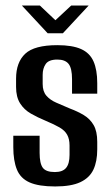

<svg xmlns="http://www.w3.org/2000/svg" viewBox="-20 -666 400 693"><path d="M179 7Q120 7 87 -7.5Q54 -22 41 -54Q28 -86 28 -135V-176H123V-114Q123 -76 134.5 -60.5Q146 -45 178 -45Q206 -45 218.5 -60Q231 -75 231 -107V-141Q231 -164 222.5 -179.5Q214 -195 195 -206Q176 -217 145 -230Q116 -242 91.5 -256Q67 -270 52.5 -293Q38 -316 38 -352V-382Q38 -441 71 -472Q104 -503 187 -503Q241 -503 272.5 -489Q304 -475 317.5 -444.5Q331 -414 331 -366V-328H240V-380Q240 -420 227.5 -435.5Q215 -451 187 -451Q156 -451 145 -435Q134 -419 134 -396V-363Q134 -336 147.5 -320.5Q161 -305 183 -295.5Q205 -286 233 -274Q260 -264 282.5 -250.5Q305 -237 318 -214.5Q331 -192 331 -154V-127Q331 -83 317 -53.5Q303 -24 270 -8.5Q237 7 179 7ZM152 -546 59 -646H124L180 -593L237 -646H300L207 -546Z"/></svg>

Font: Alumni Sans Thin SemiBold
Style: Regular
Weight: 600
Version: Version 1.018